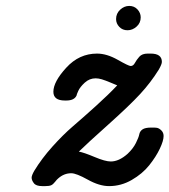

<svg xmlns="http://www.w3.org/2000/svg" viewBox="-20 -631 578 655"><path d="M87.9 -24.9Q87.9 -32.7 97.2 -48.8Q122.1 -89.8 158.4 -130.4Q194.8 -170.9 228 -199.5Q261.2 -228 305.7 -268.1Q350.1 -308.1 379.9 -339.8Q375 -341.8 356.9 -349.4Q338.9 -356.9 327.4 -360.4Q315.9 -363.8 306.2 -363.8Q285.2 -363.8 269 -348.9Q252.9 -334 247.1 -321Q241.2 -308.1 241.2 -305.2Q233.4 -288.1 206.1 -288.1H201.2Q162.1 -288.1 162.1 -317.9Q162.1 -352.1 206.1 -400.1Q250 -448.2 311 -448.2Q344.2 -448.2 381.6 -427Q418.9 -405.8 425.8 -405.8Q434.6 -405.8 440.2 -416.3Q445.8 -426.8 455.3 -437.5Q464.8 -448.2 483.9 -448.2H494.1Q532.2 -448.2 532.2 -419.9Q532.2 -412.1 522 -394Q494.1 -349.1 458 -310.1Q421.9 -271 349.9 -206.5Q277.8 -142.1 249 -113.8Q266.1 -110.8 302.5 -95.5Q338.9 -80.1 357.9 -80.1Q385.7 -80.1 415 -106Q434.1 -124 443.6 -143.1Q453.1 -162.1 455.1 -172.6Q457 -183.1 466.1 -189.5Q475.1 -195.8 496.1 -195.8Q513.2 -195.8 516.1 -194.8Q523.9 -192.9 531 -185.5Q538.1 -178.2 538.1 -167Q538.1 -150.9 525.1 -123.5Q512.2 -96.2 489 -67.1Q465.8 -38.1 429.4 -17.1Q393.1 3.9 352.1 3.9Q318.8 3.9 279.5 -18.1Q240.2 -40 223.1 -40Q198.2 -40 178.2 -22Q174.3 -19 167.7 -10.5Q161.1 -2 154.5 1Q147.9 3.9 134.8 3.9H124Q103 3.9 95.5 -6.1Q87.9 -16.1 87.9 -24.9ZM376 -565.9Q376 -585 389.9 -597.9Q403.8 -610.8 420.9 -610.8Q438 -610.8 449 -598.9Q460 -586.9 460 -571.8Q460 -552.7 446 -540.3Q432.1 -527.8 415 -527.8Q397.9 -527.8 387 -539.3Q376 -550.8 376 -565.9Z"/></svg>

Font: CMU Typewriter Text
Style: BoldItalic
Weight: 700
Italic angle: -14.04°
Version: Version 0.7.0